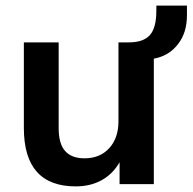

<svg xmlns="http://www.w3.org/2000/svg" viewBox="-20 -656 686 684"><path d="M646 -636V-602Q646 -540 615 -500Q583 -457 528 -447V0H406V-78Q382 -36 342 -14Q302 8 250 8Q65 8 65 -200V-505H189V-199Q189 -144 212 -118Q235 -92 281 -92Q336 -92 369 -128Q402 -164 402 -224V-505H438Q491 -505 514 -531Q537 -557 537 -618V-636Z"/></svg>

Font: PRinguin Sans
Style: Bold
Weight: 700
Designer: Vernon Adams
Foundry: Vernon Adams
Version: ""